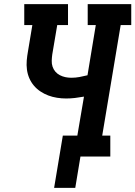

<svg xmlns="http://www.w3.org/2000/svg" viewBox="-20 -755 653 926"><path d="M241 151 283 -101H353L385 -289Q363 -285 341.5 -282.5Q320 -280 299 -280Q277 -280 255 -283.5Q233 -287 213 -294.5Q193 -302 175 -314Q157 -326 143.5 -342Q130 -358 121.5 -377.5Q113 -397 110 -419Q107 -441 109 -463.5Q111 -486 115 -508L136 -634H97V-735H308V-634H256L232 -492Q230 -477 229.5 -462Q229 -447 233.5 -433.5Q238 -420 247 -409.5Q256 -399 268.5 -392.5Q281 -386 295 -383Q309 -380 324 -380Q344 -380 363 -383.5Q382 -387 402 -392L442 -634H403V-735H613V-634H562L473 -101H512V0H368L343 151Z"/></svg>

Font: Iosevka Slab Extended
Style: Bold Italic
Weight: 700
Width: 7
Italic angle: -9°
Monospace: yes
Designer: Belleve Invis
Foundry: Belleve Invis
Version: Version 11.1.0; ttfautohint (v1.8.3)